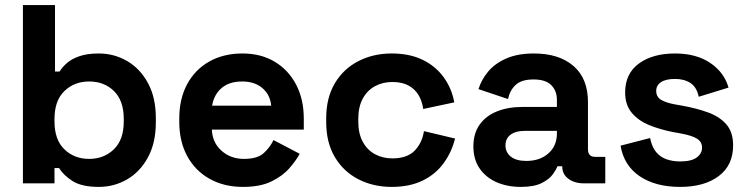

<svg xmlns="http://www.w3.org/2000/svg" viewBox="-20 -720 2939 754"><path d="M368 14Q301 14 265 -9Q229 -32 212 -60H194V0H70V-700H196V-439H214Q225 -457 243.5 -473Q262 -489 292.5 -499.5Q323 -510 368 -510Q428 -510 479 -480.5Q530 -451 561 -394Q592 -337 592 -256V-240Q592 -159 561 -102Q530 -45 479 -15.5Q428 14 368 14ZM330 -96Q388 -96 427 -133.5Q466 -171 466 -243V-253Q466 -325 427.5 -362.5Q389 -400 330 -400Q272 -400 233 -362.5Q194 -325 194 -253V-243Q194 -171 233 -133.5Q272 -96 330 -96Z M934 14Q860 14 803.5 -17.5Q747 -49 715.5 -106.5Q684 -164 684 -242V-254Q684 -332 715 -389.5Q746 -447 802 -478.5Q858 -510 932 -510Q1005 -510 1059 -477.5Q1113 -445 1143 -387.5Q1173 -330 1173 -254V-211H812Q814 -160 850 -128Q886 -96 938 -96Q991 -96 1016 -119Q1041 -142 1054 -170L1157 -116Q1143 -90 1116.5 -59.5Q1090 -29 1046 -7.5Q1002 14 934 14ZM813 -305H1045Q1041 -348 1010.5 -374Q980 -400 931 -400Q880 -400 850 -374Q820 -348 813 -305Z M1518 14Q1446 14 1387.5 -16Q1329 -46 1295 -103Q1261 -160 1261 -241V-255Q1261 -336 1295 -393Q1329 -450 1387.5 -480Q1446 -510 1518 -510Q1589 -510 1640 -485Q1691 -460 1722.5 -416.5Q1754 -373 1764 -318L1642 -292Q1638 -322 1624 -346Q1610 -370 1584.5 -384Q1559 -398 1521 -398Q1483 -398 1452.5 -381.5Q1422 -365 1404.5 -332.5Q1387 -300 1387 -253V-243Q1387 -196 1404.5 -163.5Q1422 -131 1452.5 -114.5Q1483 -98 1521 -98Q1578 -98 1607.5 -127.5Q1637 -157 1645 -205L1767 -176Q1754 -123 1722.5 -79.5Q1691 -36 1640 -11Q1589 14 1518 14Z M2025 14Q1972 14 1930 -4.5Q1888 -23 1863.5 -58.5Q1839 -94 1839 -145Q1839 -196 1863.5 -230.5Q1888 -265 1931.5 -282.5Q1975 -300 2031 -300H2167V-328Q2167 -363 2145 -385.5Q2123 -408 2075 -408Q2028 -408 2005 -386.5Q1982 -365 1975 -331L1859 -370Q1871 -408 1897.5 -439.5Q1924 -471 1968.5 -490.5Q2013 -510 2077 -510Q2175 -510 2232 -461Q2289 -412 2289 -319V-134Q2289 -104 2317 -104H2357V0H2273Q2236 0 2212 -18Q2188 -36 2188 -66V-67H2169Q2165 -55 2151 -35.5Q2137 -16 2107 -1Q2077 14 2025 14ZM2047 -88Q2100 -88 2133.5 -117.5Q2167 -147 2167 -196V-206H2040Q2005 -206 1985 -191Q1965 -176 1965 -149Q1965 -122 1986 -105Q2007 -88 2047 -88Z M2651 14Q2554 14 2492 -28Q2430 -70 2417 -148L2533 -178Q2540 -143 2556.5 -123Q2573 -103 2597.5 -94.5Q2622 -86 2651 -86Q2695 -86 2716 -101.5Q2737 -117 2737 -140Q2737 -163 2717 -175.5Q2697 -188 2653 -196L2625 -201Q2573 -211 2530 -228.5Q2487 -246 2461 -277Q2435 -308 2435 -357Q2435 -431 2489 -470.5Q2543 -510 2631 -510Q2714 -510 2769 -473Q2824 -436 2841 -376L2724 -340Q2716 -378 2691.5 -394Q2667 -410 2631 -410Q2595 -410 2576 -397.5Q2557 -385 2557 -363Q2557 -339 2577 -327.5Q2597 -316 2631 -310L2659 -305Q2715 -295 2760.5 -278.5Q2806 -262 2832.5 -231.5Q2859 -201 2859 -149Q2859 -71 2802.5 -28.5Q2746 14 2651 14Z"/></svg>

Font: Space Grotesk Light
Style: Bold
Weight: 700
Version: Version 2.000